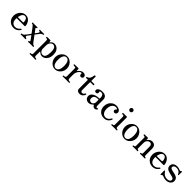

<svg xmlns="http://www.w3.org/2000/svg" viewBox="532 -2681 4868 4868"><g transform="rotate(45 2966.5 -247.0)"><path d="M266 12Q201 12 151.5 -17Q102 -46 75 -95.5Q48 -145 48 -208Q48 -252 63.5 -293.5Q79 -335 107.5 -368.5Q136 -402 175 -422Q214 -442 260 -442Q309 -442 344 -421Q379 -400 402 -367.5Q425 -335 436 -299.5Q447 -264 447 -235Q447 -220 429 -220H160Q150 -220 147 -217Q144 -214 144 -206Q144 -140 162 -102Q180 -64 210 -48Q240 -32 275 -32Q311 -32 338 -45Q365 -58 383 -75Q401 -92 411 -105Q421 -119 435 -109Q448 -101 440 -87Q430 -70 407.5 -46.5Q385 -23 350 -5.5Q315 12 266 12ZM163 -259H330Q349 -259 349 -276Q349 -304 341 -335Q333 -366 313 -387.5Q293 -409 258 -409Q228 -409 206.5 -389Q185 -369 171.5 -338Q158 -307 151 -272Q148 -259 163 -259Z M517 0Q511 0 507 -5Q503 -10 503 -16Q503 -23 507 -28Q511 -33 517 -33Q539 -33 560 -44.5Q581 -56 606 -88Q641 -134 659 -157.5Q677 -181 683 -190Q689 -199 689 -199Q695 -207 691 -213Q687 -219 672.5 -238Q658 -257 641 -279.5Q624 -302 610.5 -320Q597 -338 594 -342Q573 -369 558 -383Q543 -397 522 -397Q515 -397 511.5 -402Q508 -407 508 -414Q508 -420 511.5 -425Q515 -430 522 -430Q533 -430 552.5 -428.5Q572 -427 596 -427Q620 -427 645 -428.5Q670 -430 680 -430Q687 -430 690.5 -425Q694 -420 694 -414Q694 -407 690.5 -402Q687 -397 680 -397Q668 -397 664.5 -390Q661 -383 668 -373L739 -277Q743 -272 748 -278Q753 -284 764 -299Q775 -314 786 -329Q797 -344 799 -347Q813 -367 809 -382Q805 -397 780 -397Q773 -397 769.5 -402Q766 -407 766 -414Q766 -420 769.5 -425Q773 -430 780 -430Q790 -430 808 -428.5Q826 -427 850 -427Q874 -427 891 -428.5Q908 -430 918 -430Q924 -430 928 -425Q932 -420 932 -414Q932 -407 928 -402Q924 -397 918 -397Q898 -397 876.5 -382.5Q855 -368 831 -335Q827 -329 814 -312Q801 -295 788 -277.5Q775 -260 768 -251Q763 -244 768 -238Q773 -231 789 -209.5Q805 -188 824.5 -162Q844 -136 859.5 -115Q875 -94 879 -89Q902 -59 920 -46Q938 -33 953 -33Q960 -33 963.5 -28Q967 -23 967 -16Q967 -10 963.5 -5Q960 0 953 0Q943 0 917 -1Q891 -2 867 -2Q843 -2 818 -1Q793 0 783 0Q776 0 772.5 -5Q769 -10 769 -16Q769 -23 772.5 -28Q776 -33 783 -33Q800 -33 804 -43.5Q808 -54 800 -65Q797 -69 785.5 -84.5Q774 -100 759.5 -120Q745 -140 733.5 -155.5Q722 -171 719 -175Q715 -181 710 -174Q706 -168 693 -150.5Q680 -133 667 -116Q654 -99 650 -94Q637 -75 640.5 -61Q644 -47 655.5 -40Q667 -33 677 -33Q684 -33 687.5 -28Q691 -23 691 -16Q691 -10 687.5 -5Q684 0 677 0Q667 0 642.5 -1Q618 -2 595 -2Q571 -2 549.5 -1Q528 0 517 0Z M1029 189Q1015 189 1015 173Q1015 157 1029 157Q1064 157 1073 145Q1082 133 1082 106V-347Q1082 -371 1077.5 -379Q1073 -387 1060 -390Q1054 -392 1045.5 -393.5Q1037 -395 1032 -396Q1019 -397 1019 -412Q1019 -418 1022.5 -423Q1026 -428 1033 -428Q1036 -428 1050.5 -428.5Q1065 -429 1084 -429Q1103 -429 1119 -429.5Q1135 -430 1140 -430Q1163 -430 1163 -409V-380Q1163 -374 1166.5 -373Q1170 -372 1174 -377Q1182 -387 1196.5 -402.5Q1211 -418 1234 -430Q1257 -442 1288 -442Q1330 -442 1370.5 -420Q1411 -398 1437.5 -349.5Q1464 -301 1464 -223Q1464 -143 1436 -90.5Q1408 -38 1368 -13Q1328 12 1290 12Q1247 12 1221 -4Q1195 -20 1177 -37Q1170 -43 1167 -40.5Q1164 -38 1164 -33V108Q1164 136 1176.5 146.5Q1189 157 1223 157Q1237 157 1237 173Q1237 189 1223 189Q1216 189 1198.5 188.5Q1181 188 1160 187.5Q1139 187 1123 187Q1099 187 1069.5 188Q1040 189 1029 189ZM1265 -26Q1326 -26 1350 -81.5Q1374 -137 1374 -229Q1374 -306 1358 -343Q1342 -380 1318.5 -392Q1295 -404 1272 -404Q1248 -404 1223 -386.5Q1198 -369 1181 -336.5Q1164 -304 1164 -259V-139Q1164 -114 1176.5 -87.5Q1189 -61 1211.5 -43.5Q1234 -26 1265 -26Z M1746 12Q1689 12 1641.5 -19Q1594 -50 1566 -101.5Q1538 -153 1538 -215Q1538 -277 1566 -328.5Q1594 -380 1641.5 -411Q1689 -442 1746 -442Q1804 -442 1851.5 -411Q1899 -380 1927 -328.5Q1955 -277 1955 -215Q1955 -153 1927 -101.5Q1899 -50 1851.5 -19Q1804 12 1746 12ZM1746 -19Q1802 -19 1830 -73Q1858 -127 1858 -215Q1858 -303 1830 -357Q1802 -411 1746 -411Q1691 -411 1662.5 -357Q1634 -303 1634 -215Q1634 -127 1662.5 -73Q1691 -19 1746 -19Z M2023 0Q2010 0 2010 -16Q2010 -32 2023 -32Q2061 -32 2076 -43Q2091 -54 2091 -82V-347Q2091 -367 2087 -378Q2083 -389 2071 -390Q2063 -391 2043.5 -393Q2024 -395 2017 -396Q2004 -397 2004 -412Q2004 -427 2018 -429Q2021 -429 2039 -429Q2057 -429 2079.5 -429.5Q2102 -430 2121 -430Q2140 -430 2146 -430Q2168 -430 2168 -407V-355Q2168 -352 2171 -351Q2174 -350 2177 -354Q2193 -374 2213.5 -394Q2234 -414 2260 -428Q2286 -442 2317 -442Q2364 -442 2387.5 -422Q2411 -402 2411 -370Q2411 -352 2397.5 -333.5Q2384 -315 2357 -315Q2326 -315 2315 -331Q2304 -347 2304 -358Q2304 -361 2304 -367Q2304 -384 2301.5 -392.5Q2299 -401 2284 -401Q2265 -401 2245.5 -385Q2226 -369 2209.5 -343.5Q2193 -318 2183 -288Q2173 -258 2173 -230V-84Q2173 -55 2191.5 -43.5Q2210 -32 2243 -32Q2257 -32 2257 -16Q2257 0 2243 0Q2233 0 2207.5 -1Q2182 -2 2132 -2Q2090 -2 2062 -1Q2034 0 2023 0Z M2627 12Q2605 12 2582.5 4Q2560 -4 2545 -22.5Q2530 -41 2530 -74V-384Q2530 -392 2522 -392H2469Q2455 -392 2455 -406V-412Q2455 -423 2469 -426Q2516 -440 2538.5 -479.5Q2561 -519 2568 -583Q2568 -597 2582 -597H2597Q2612 -597 2612 -583V-438Q2612 -430 2620 -430H2720Q2726 -430 2730 -425.5Q2734 -421 2734 -416V-406Q2734 -392 2720 -392H2620Q2612 -392 2612 -384V-104Q2612 -50 2664 -50Q2688 -50 2705 -66.5Q2722 -83 2732 -102Q2737 -110 2743 -110Q2749 -110 2756 -106Q2768 -99 2761 -84Q2752 -62 2735.5 -40Q2719 -18 2693 -3Q2667 12 2627 12Z M2949 12Q2917 12 2888.5 -3Q2860 -18 2843 -44.5Q2826 -71 2826 -106Q2826 -158 2859 -192.5Q2892 -227 2947 -244.5Q3002 -262 3068 -262Q3079 -262 3079 -272V-300Q3079 -350 3058.5 -378.5Q3038 -407 3000 -407Q2970 -407 2956.5 -399Q2943 -391 2951 -372Q2964 -344 2947.5 -323.5Q2931 -303 2903 -303Q2881 -303 2867.5 -318Q2854 -333 2854 -352Q2854 -374 2872 -394.5Q2890 -415 2924 -428.5Q2958 -442 3005 -442Q3088 -442 3125.5 -406Q3163 -370 3163 -306V-112Q3163 -78 3172 -62.5Q3181 -47 3194 -47Q3206 -47 3214 -55Q3224 -65 3236 -54Q3244 -46 3236 -34Q3226 -19 3209.5 -6Q3193 7 3165 7Q3141 7 3121 -7Q3101 -21 3089 -46Q3083 -58 3074 -47Q3066 -36 3048 -22Q3030 -8 3005 2Q2980 12 2949 12ZM2994 -42Q3021 -42 3040 -57Q3059 -72 3069 -93Q3079 -114 3079 -133V-217Q3079 -231 3066 -231Q2999 -231 2959 -206Q2919 -181 2919 -122Q2919 -87 2933 -69.5Q2947 -52 2964.5 -47Q2982 -42 2994 -42Z M3499 12Q3447 12 3399 -11.5Q3351 -35 3320 -83.5Q3289 -132 3289 -207Q3289 -270 3317 -323.5Q3345 -377 3395.5 -409.5Q3446 -442 3513 -442Q3549 -442 3582 -430Q3615 -418 3636.5 -395Q3658 -372 3658 -340Q3658 -316 3641.5 -295Q3625 -274 3600 -274Q3579 -274 3562.5 -287Q3546 -300 3546 -322Q3546 -350 3574 -370Q3586 -379 3573.5 -391.5Q3561 -404 3519 -404Q3501 -404 3478 -394.5Q3455 -385 3433.5 -362.5Q3412 -340 3398.5 -302Q3385 -264 3385 -207Q3385 -127 3422 -79.5Q3459 -32 3515 -32Q3553 -32 3580.5 -48.5Q3608 -65 3625.5 -87.5Q3643 -110 3650 -126Q3657 -141 3673 -134Q3687 -128 3682 -114Q3674 -91 3653 -61.5Q3632 -32 3595 -10Q3558 12 3499 12Z M3767 0Q3753 0 3753 -16Q3753 -32 3767 -32Q3802 -32 3811 -44Q3820 -56 3820 -83V-347Q3820 -372 3815 -380.5Q3810 -389 3797 -390Q3790 -392 3778 -393Q3766 -394 3760 -395Q3747 -398 3747 -412Q3747 -418 3751 -423Q3755 -428 3761 -428Q3764 -428 3780.5 -428.5Q3797 -429 3818 -429Q3839 -429 3856.5 -429.5Q3874 -430 3879 -430Q3902 -430 3902 -406V-83Q3902 -56 3910.5 -44Q3919 -32 3948 -32Q3962 -32 3962 -16Q3962 0 3948 0Q3938 0 3911 -1Q3884 -2 3861 -2Q3837 -2 3807.5 -1Q3778 0 3767 0ZM3854 -573Q3831 -573 3815 -589.5Q3799 -606 3799 -628Q3799 -651 3815 -667Q3831 -683 3854 -683Q3877 -683 3893 -667Q3909 -651 3909 -628Q3909 -606 3893 -589.5Q3877 -573 3854 -573Z M4244 12Q4187 12 4139.5 -19Q4092 -50 4064 -101.5Q4036 -153 4036 -215Q4036 -277 4064 -328.5Q4092 -380 4139.5 -411Q4187 -442 4244 -442Q4302 -442 4349.5 -411Q4397 -380 4425 -328.5Q4453 -277 4453 -215Q4453 -153 4425 -101.5Q4397 -50 4349.5 -19Q4302 12 4244 12ZM4244 -19Q4300 -19 4328 -73Q4356 -127 4356 -215Q4356 -303 4328 -357Q4300 -411 4244 -411Q4189 -411 4160.5 -357Q4132 -303 4132 -215Q4132 -127 4160.5 -73Q4189 -19 4244 -19Z M4529 0Q4515 0 4515 -16Q4515 -32 4529 -32Q4559 -32 4568 -43Q4577 -54 4577 -82V-349Q4577 -366 4575 -376.5Q4573 -387 4559 -390Q4552 -392 4542.5 -393.5Q4533 -395 4527 -396Q4514 -397 4514 -412Q4514 -418 4517.5 -423Q4521 -428 4528 -428Q4531 -428 4545.5 -428.5Q4560 -429 4578.5 -429Q4597 -429 4613 -429.5Q4629 -430 4634 -430Q4657 -430 4657 -406V-370Q4657 -367 4659.5 -366.5Q4662 -366 4666 -370Q4685 -396 4717 -419Q4749 -442 4790 -442Q4822 -442 4851 -430.5Q4880 -419 4898.5 -389Q4917 -359 4917 -303V-84Q4917 -55 4925 -43.5Q4933 -32 4955 -32Q4969 -32 4969 -16Q4969 0 4955 0Q4945 0 4922 -1Q4899 -2 4876 -2Q4852 -2 4829.5 -1Q4807 0 4796 0Q4782 0 4782 -16Q4782 -32 4796 -32Q4824 -32 4829.5 -43Q4835 -54 4835 -82V-291Q4835 -342 4816.5 -363.5Q4798 -385 4763 -385Q4737 -385 4713 -369Q4689 -353 4674 -326.5Q4659 -300 4659 -268V-84Q4659 -55 4666 -43.5Q4673 -32 4694 -32Q4708 -32 4708 -16Q4708 0 4694 0Q4684 0 4663 -1Q4642 -2 4618 -2Q4594 -2 4566.5 -1Q4539 0 4529 0Z M5245 12Q5180 12 5130.5 -17Q5081 -46 5054 -95.5Q5027 -145 5027 -208Q5027 -252 5042.5 -293.5Q5058 -335 5086.5 -368.5Q5115 -402 5154 -422Q5193 -442 5239 -442Q5288 -442 5323 -421Q5358 -400 5381 -367.5Q5404 -335 5415 -299.5Q5426 -264 5426 -235Q5426 -220 5408 -220H5139Q5129 -220 5126 -217Q5123 -214 5123 -206Q5123 -140 5141 -102Q5159 -64 5189 -48Q5219 -32 5254 -32Q5290 -32 5317 -45Q5344 -58 5362 -75Q5380 -92 5390 -105Q5400 -119 5414 -109Q5427 -101 5419 -87Q5409 -70 5386.5 -46.5Q5364 -23 5329 -5.5Q5294 12 5245 12ZM5142 -259H5309Q5328 -259 5328 -276Q5328 -304 5320 -335Q5312 -366 5292 -387.5Q5272 -409 5237 -409Q5207 -409 5185.5 -389Q5164 -369 5150.5 -338Q5137 -307 5130 -272Q5127 -259 5142 -259Z M5725 12Q5692 12 5661.5 3.5Q5631 -5 5608 -16Q5586 -26 5572 -16Q5568 -13 5563 -8Q5558 -3 5554 1Q5545 10 5535.5 6.5Q5526 3 5526 -10V-129Q5526 -141 5536.5 -143Q5547 -145 5553 -136Q5587 -81 5628.5 -55.5Q5670 -30 5727 -30Q5771 -30 5801.5 -49Q5832 -68 5832 -104Q5832 -131 5810.5 -145Q5789 -159 5755 -167Q5721 -175 5683.5 -183.5Q5646 -192 5612 -206.5Q5578 -221 5556.5 -247.5Q5535 -274 5535 -319Q5535 -350 5550.5 -378Q5566 -406 5599.5 -424Q5633 -442 5685 -442Q5716 -442 5742.5 -435Q5769 -428 5791 -419Q5818 -409 5827 -416Q5831 -419 5836.5 -423.5Q5842 -428 5846 -432Q5854 -438 5861 -436Q5868 -434 5868 -422V-317Q5868 -305 5857 -302.5Q5846 -300 5842 -310Q5820 -364 5780.5 -384.5Q5741 -405 5699 -405Q5651 -405 5626.5 -383.5Q5602 -362 5602 -336Q5602 -311 5623.5 -298Q5645 -285 5678.5 -277.5Q5712 -270 5749.5 -262.5Q5787 -255 5820.5 -240.5Q5854 -226 5875.5 -199Q5897 -172 5897 -125Q5897 -68 5851.5 -28Q5806 12 5725 12Z"/></g></svg>

Font: Zen Old Mincho
Style: Regular
Weight: 400
Designer: Yoshimichi Ohira
Foundry: Positype
Version: Version 1.001